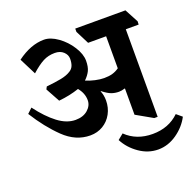

<svg xmlns="http://www.w3.org/2000/svg" viewBox="-152 -829 1239 1222"><g transform="rotate(-20 467.0 -218.0)"><path d="M15 0ZM870 -555H783V38H760L649 -25V-203H647Q624 -196 607 -196Q580 -196 556.5 -204.5Q533 -213 500 -239H497Q510 -209 510 -173Q510 -124 488 -83.5Q466 -43 427.5 -20Q389 3 341 3Q243 3 163 -74.5Q83 -152 15 -261L48 -292Q108 -212 167.5 -167Q227 -122 286 -122Q338 -122 369.5 -149.5Q401 -177 401 -214Q401 -261 367 -302Q302 -280 229 -273L177 -368L186 -385Q245 -391 286 -399Q327 -407 353 -424Q371 -435 378.5 -454Q386 -473 386 -500Q386 -527 364 -547.5Q342 -568 306 -568Q262 -568 226.5 -549.5Q191 -531 144 -489L87 -602Q180 -671 270 -671Q314 -671 363 -636Q412 -601 444.5 -549.5Q477 -498 477 -454Q477 -412 464.5 -386.5Q452 -361 427 -337Q454 -325 488 -317.5Q522 -310 548 -310Q581 -310 605 -317Q629 -324 650 -339V-556H528L482 -647V-669H822L871 -577ZM897 61 934 92Q903 152 843.5 193.5Q784 235 717 235Q649 235 589.5 193.5Q530 152 499 92L537 61Q608 130 717 130Q826 130 897 61Z"/></g></svg>

Font: Martel Heavy
Style: Regular
Weight: 900
Designer: Dan Reynolds
Foundry: Dan Reynolds
Version: Version 1.001; ttfautohint (v1.1) -l 5 -r 5 -G 72 -x 0 -D la